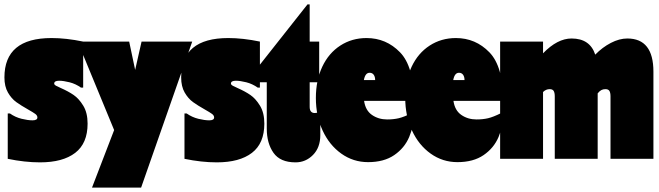

<svg xmlns="http://www.w3.org/2000/svg" viewBox="-35 -718 2979 868"><path d="M198 -546Q264 -546 341 -530V-322H331Q307 -339 279.5 -346Q252 -353 232 -353Q210 -353 210 -340Q210 -335 219 -330Q228 -325 240 -320Q274 -305 298 -288.5Q322 -272 341.5 -240Q361 -208 361 -159Q361 -70 305 -27Q249 16 146 16Q77 16 0 0V-205H10Q34 -188 62.5 -181Q91 -174 112 -174Q134 -174 134 -187Q134 -196 124.5 -203Q115 -210 92 -223Q60 -241 38.5 -256.5Q17 -272 1 -299.5Q-15 -327 -15 -368Q-15 -546 198 -546Z M834 -530 603 130H381L481 -130L316 -530H549L576 -402L605 -530Z M997 -546Q1063 -546 1140 -530V-322H1130Q1106 -339 1078.5 -346Q1051 -353 1031 -353Q1009 -353 1009 -340Q1009 -335 1018 -330Q1027 -325 1039 -320Q1073 -305 1097 -288.5Q1121 -272 1140.5 -240Q1160 -208 1160 -159Q1160 -70 1104 -27Q1048 16 945 16Q876 16 799 0V-205H809Q833 -188 861.5 -181Q890 -174 911 -174Q933 -174 933 -187Q933 -196 923.5 -203Q914 -210 891 -223Q859 -241 837.5 -256.5Q816 -272 800 -299.5Q784 -327 784 -368Q784 -546 997 -546Z M1355 -698H1365V-530H1408V-346H1365V-235Q1365 -207 1388 -207Q1396 -207 1408 -211H1413V-107Q1413 -51 1380 -17.5Q1347 16 1301 16Q1232 16 1201.5 -27Q1171 -70 1171 -137V-346H1085V-356Z M1837 -207Q1836 -149 1815 -99Q1794 -49 1747.5 -17Q1701 15 1629 15Q1562 15 1508 -23.5Q1454 -62 1423.5 -128Q1393 -194 1393 -275Q1393 -355 1422 -416.5Q1451 -478 1503.5 -512Q1556 -546 1622 -546Q1711 -546 1773.5 -481.5Q1836 -417 1836 -262H1611Q1617 -219 1646.5 -198.5Q1676 -178 1715 -178Q1744 -178 1767.5 -183.5Q1791 -189 1827 -207ZM1610 -356H1661Q1661 -371 1654.5 -380Q1648 -389 1636 -389Q1616 -389 1610 -356Z M2241 -207Q2240 -149 2219 -99Q2198 -49 2151.5 -17Q2105 15 2033 15Q1966 15 1912 -23.5Q1858 -62 1827.5 -128Q1797 -194 1797 -275Q1797 -355 1826 -416.5Q1855 -478 1907.5 -512Q1960 -546 2026 -546Q2115 -546 2177.5 -481.5Q2240 -417 2240 -262H2015Q2021 -219 2050.5 -198.5Q2080 -178 2119 -178Q2148 -178 2171.5 -183.5Q2195 -189 2231 -207ZM2014 -356H2065Q2065 -371 2058.5 -380Q2052 -389 2040 -389Q2020 -389 2014 -356Z M2919 -394V0H2725V-282Q2725 -299 2720 -307Q2715 -315 2702 -315Q2692 -315 2684 -311Q2676 -307 2667 -296V0H2473V-282Q2473 -299 2468 -307Q2463 -315 2450 -315Q2433 -315 2420 -302V0H2226V-530H2420V-477Q2485 -544 2549 -544Q2632 -544 2656 -471Q2688 -504 2726.5 -524Q2765 -544 2801 -544Q2919 -544 2919 -394Z"/></svg>

Font: FFF_tuoi-tre Black
Style: Regular
Weight: 900
Designer: bBox Type GmbH
Foundry: bBox Type GmbH
Version: Version 1.001